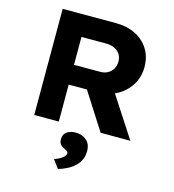

<svg xmlns="http://www.w3.org/2000/svg" viewBox="-139 -815 1106 1223"><g transform="rotate(15 414.0 -203.0)"><path d="M121.7 0V-700H472.9Q547.1 -700 603.2 -671.6Q659.4 -643.1 690.3 -592.9Q721.1 -542.6 721.1 -476.6Q721.1 -410.1 688.5 -357.5Q655.8 -304.9 599.3 -274.4Q542.8 -243.8 472.9 -243.8H283.6V0ZM559.5 0 357.5 -316 533.7 -341 755.7 0.4ZM283.6 -374.2H455.9Q484.4 -374.2 505.7 -386Q527 -397.7 539.4 -418.8Q551.7 -439.8 551.7 -467.8Q551.7 -495.1 538.5 -515.3Q525.3 -535.6 501.7 -546.8Q478.1 -558.1 446.4 -558.1H283.6ZM356.3 293.5 316.2 238.9Q330.2 234.3 347 225.7Q363.8 217.2 376.2 205.3Q388.6 193.4 388.6 181.2Q388.6 172.4 382.4 168.1Q376.1 163.7 364.4 158.4Q344.8 150 335.3 137.9Q325.8 125.9 325.8 104.9Q325.8 72.1 348.9 56Q372 39.8 406.3 39.8Q447.6 39.8 477.2 63.9Q506.7 87.9 506.7 136.9Q506.7 167 495.4 192Q484.1 217 463.5 236.3Q442.9 255.6 415.5 269.9Q388 284.2 356.3 293.5Z"/></g></svg>

Font: Lexend Exa
Style: Regular
Weight: 400
Designer: Bonnie Shaver-Troup, Thomas Jockin
Foundry: Lexend
Version: Version 1.007